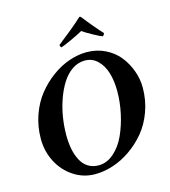

<svg xmlns="http://www.w3.org/2000/svg" viewBox="-124 -949 936 1057"><g transform="rotate(-15 344.0 -420.5)"><path d="M429.7 -849.6Q432.6 -849.6 440.4 -839.8Q457 -817.9 487.3 -781.7Q517.6 -745.6 534.2 -728.5Q531.7 -715.8 522.5 -712.9Q513.2 -715.3 474.1 -736.6Q435.1 -757.8 416 -771.5Q392.1 -757.8 346.2 -736.8Q300.3 -715.8 288.1 -712.9Q285.2 -714.4 283 -719.5Q280.8 -724.6 281.2 -728.5Q379.4 -805.2 416 -839.8Q425.8 -849.6 429.7 -849.6ZM392.6 -609.4Q353.5 -609.4 319.8 -586.2Q286.1 -563 262.5 -525.1Q238.8 -487.3 221.7 -438.7Q204.6 -390.1 196.5 -338.9Q188.5 -287.6 188.5 -238.3Q188.5 -194.8 195.8 -158.4Q203.1 -122.1 218.3 -93.3Q233.4 -64.5 259 -48.3Q284.7 -32.2 318.4 -32.2Q365.7 -32.2 405.5 -66.9Q445.3 -101.6 470.2 -156.2Q495.1 -210.9 508.8 -274.7Q522.5 -338.4 522.5 -400.4Q522.5 -458.5 508.8 -504.6Q495.1 -550.8 465.1 -580.1Q435.1 -609.4 392.6 -609.4ZM414.1 -651.4Q471.7 -651.4 520 -627.4Q568.4 -603.5 598.9 -564.7Q629.4 -525.9 646.2 -478.8Q663.1 -431.6 663.1 -383.8Q663.1 -311.5 639.6 -247.3Q616.2 -183.1 577.6 -137Q539.1 -90.8 490.2 -57.1Q441.4 -23.4 389.4 -6.8Q337.4 9.8 288.1 9.8Q221.2 9.8 165.8 -26.6Q110.4 -63 79.1 -123.5Q47.9 -184.1 47.9 -254.9Q47.9 -325.2 70.3 -389.2Q92.8 -453.1 130.4 -500Q168 -546.9 215.3 -581.5Q262.7 -616.2 314 -633.8Q365.2 -651.4 414.1 -651.4Z"/></g></svg>

Font: Amiri
Style: Bold Slanted
Weight: 700
Italic angle: 9°
Designer: Khaled Hosny
Version: Version 000.107